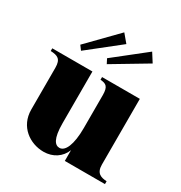

<svg xmlns="http://www.w3.org/2000/svg" viewBox="-182 -905 994 1052"><g transform="rotate(30 315.0 -379.0)"><path d="M243 15C303 15 350 -17 370 -68V0H624V-18C588 -20 556 -29 556 -84V-500H317V-483C352 -480 370 -472 370 -416V-208C370 -102 344 -47 308 -47C281 -47 256 -73 256 -173V-500H2V-483C46 -481 70 -472 70 -416V-152C70 -44 157 15 243 15ZM342 -723 300 -773 125 -594 145 -567ZM520 -703 485 -758 289 -603 304 -574Z"/></g></svg>

Font: Sprat Condesed
Style: Bold
Weight: 700
Width: 3
Designer: Ethan Nakache
Foundry: Collletttivo
Version: Version 2.000;Glyphs 3.2 (3217)